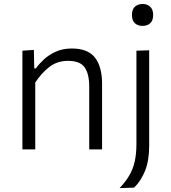

<svg xmlns="http://www.w3.org/2000/svg" viewBox="-20 -750 860 964"><path d="M92.5 0V-495.5L150 -499.5L152 -406.5H160Q175.5 -428.5 200.5 -451.8Q225.5 -475 260.5 -490.8Q295.5 -506.5 340.5 -506.5Q421 -506.5 456.8 -460.8Q492.5 -415 492.5 -329V0H428V-315Q428 -379 405 -411.8Q382 -444.5 321.5 -444.5Q266 -444.5 226 -412.5Q186 -380.5 157 -335.5V0ZM580.5 194.5Q610 163 628.8 131.5Q647.5 100 656.2 61.8Q665 23.5 665 -28.5V-495.5L729 -497.5V-18.5Q729 57 708.2 108Q687.5 159 653.5 192ZM695 -620Q672 -620 657.2 -633.5Q642.5 -647 642.5 -675Q642.5 -702.5 657.2 -716.2Q672 -730 696 -730Q720 -730 734.5 -715.8Q749 -701.5 749 -675Q749 -647 734.5 -633.5Q720 -620 695 -620Z"/></svg>

Font: Heraclito Light
Style: Regular
Weight: 300
Designer: Kostas Bartsokas (font) & Cristiano Sobral (main changes)
Foundry: Kostas Bartsokas (font) & Cristiano Sobral (main changes)
Version: Version 1.00;July 8, 2020;FontCreator 13.0.0.2655 64-bit